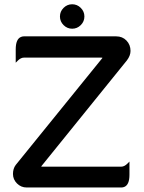

<svg xmlns="http://www.w3.org/2000/svg" viewBox="-20 -855 663 882"><path d="M52.2 -97.2 448.2 -585.9 450.7 -588.9V-589.4Q449.7 -590.3 446.3 -590.3H89.8Q75.7 -590.3 61.5 -576.2L52.2 -566.9V-627.9Q52.2 -676.3 77.1 -685.5Q83 -688 89.8 -688H513.7Q542.5 -688 561 -668.7Q579.6 -649.4 579.6 -621.1Q579.6 -599.6 563 -577.6L171.9 -93.8L169.4 -90.8V-90.3Q170.4 -89.4 173.8 -89.4H537.1Q551.3 -89.4 565.4 -103.5L574.7 -112.8V-51.8Q574.7 -5.4 550.3 3.9Q543.9 6.3 537.1 6.3H102.5Q76.7 6.3 58.1 -12.2Q39.6 -30.8 39.6 -55.7Q39.6 -80.6 52.2 -97.2ZM272 -739.7Q255.4 -756.3 255.4 -779.3Q255.4 -802.2 272 -818.8Q288.6 -835.4 311.5 -835.4Q334.5 -835.4 351.1 -818.8Q367.7 -802.2 367.7 -779.3Q367.7 -756.3 351.1 -739.7Q334.5 -723.1 311.5 -723.1Q288.6 -723.1 272 -739.7ZM169.4 -90.8Z"/></svg>

Font: YuPearl-Medium
Style: Medium
Weight: 500
Designer: Max Yao
Foundry: Max-Everyday
Version: Version 1.011; ttfautohint (v1.8.3)